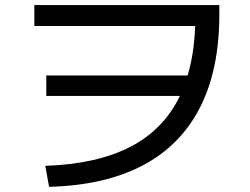

<svg xmlns="http://www.w3.org/2000/svg" viewBox="-20 -717 978 751"><path d="M683.6 -341.8H161.1V-421.9H713.9Q739.7 -507.8 743.2 -615.2H114.3V-697.3H837.9V-659.2Q837.9 -444.8 762.2 -296.4Q686.5 -147.9 537.8 -69.8Q389.2 8.3 171.9 13.7L157.2 -68.4Q359.4 -75.2 490 -142.8Q620.6 -210.4 683.6 -341.8Z"/></svg>

Font: Pretendard JP Medium
Style: Regular
Weight: 500
Designer: Base glyphs from Inter by Rasmus Andersson; Hangeul glyphs from Noto Sans CJK(Source Han Sans) by Jang Soo-young and Kan
Foundry: Kil Hyung-jin
Version: Version 1.309